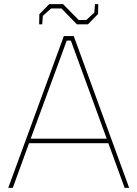

<svg xmlns="http://www.w3.org/2000/svg" viewBox="-20 -912 667 932"><path d="M170 -794 171 -843 219 -892H286L362 -815H399L438 -851L441 -892H457L456 -844L407 -794H353L278 -871H228L188 -835L185 -794ZM20 0 290 -737H338L607 0H585L506 -217H121L42 0ZM129 -239H498L324 -715H304Z"/></svg>

Font: Tomorrow Thin
Style: Regular
Weight: 250
Designer: Tony de Marco, Monica Rizzolli
Foundry: Just in Type
Version: Version 2.002